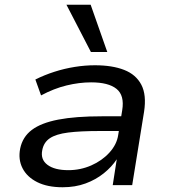

<svg xmlns="http://www.w3.org/2000/svg" viewBox="-20 -780 717 809"><path d="M244 9Q180 9 137 -12.5Q94 -34 75 -71Q56 -108 65 -154Q75 -203 114 -232.5Q153 -262 225.5 -276Q298 -290 410 -290H508L499 -228H400Q318 -228 267 -221.5Q216 -215 190 -197.5Q164 -180 158 -147Q150 -108 180 -85.5Q210 -63 268 -63Q319 -63 364.5 -83Q410 -103 441 -137Q472 -171 478 -211L495 -316Q505 -378 471 -405.5Q437 -433 364 -433Q314 -433 260.5 -420Q207 -407 153 -378L129 -445Q167 -464 209 -477.5Q251 -491 294.5 -498Q338 -505 380 -505Q453 -505 503 -485.5Q553 -466 575.5 -423Q598 -380 587 -309L537 0H455L472 -109Q451 -77 417.5 -50Q384 -23 340.5 -7Q297 9 244 9ZM363 -561 260 -760H362L432 -561Z"/></svg>

Font: Nunito Sans 7pt SemiExpanded
Style: Italic
Weight: 400
Width: 6
Italic angle: -9°
Designer: Vernon Adams
Foundry: Vernon Adams
Version: Version 3.101;gftools[0.9.27]